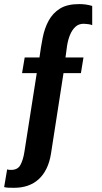

<svg xmlns="http://www.w3.org/2000/svg" viewBox="-20 -717 492 926"><path d="M99.1 -440 86.4 -364.4H157.3L98 13.7Q92.1 53 78.7 78.1Q65.3 103.3 31.3 102.4Q27.1 102.4 22.5 101.9Q17.9 101.4 14.4 100L0 185.3Q10.1 188 22 188.4Q33.9 188.7 49.6 188.7Q84.7 188.7 114.1 178.4Q143.6 168.1 166.1 147.8Q188.7 127.4 204 96.5Q219.3 65.6 225.9 24.3L286.3 -364.4H370.3L382.6 -440H295.9Q298.9 -467 303.4 -496Q308 -525 317.7 -548.7Q327.4 -572.4 343.4 -587.4Q359.3 -602.4 383.7 -602.4Q391.4 -602.4 404.4 -600.7Q417.3 -599 424.7 -595.7V-688.4Q408.9 -693 394.2 -695.1Q379.6 -697.3 361.6 -697.3Q303.9 -697.3 269.2 -675.6Q234.6 -653.9 214.7 -617.4Q194.9 -581 185.9 -535.1Q176.9 -489.1 170.4 -440Z"/></svg>

Font: Secuela Black
Style: Regular
Weight: 900
Designer: Fernando Haro
Foundry: deFharo
Version: Version 1.704